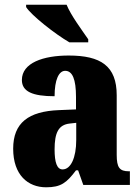

<svg xmlns="http://www.w3.org/2000/svg" viewBox="-20 -786 594 816"><path d="M275 -606H355V-619C329 -657 281 -721 263 -766H91V-756C113 -721 213 -642 275 -606ZM176 10C239 10 263 -9 303 -62H312L334 0H532V-58H528C488 -58 476 -74 476 -128V-381C476 -506 408 -550 272 -550C164 -550 73 -519 73 -446C73 -397 118 -377 212 -377C212 -447 230 -485 257 -485C288 -485 303 -449 303 -374V-321L231 -318C101 -313 36 -264 36 -154C36 -42 99 10 176 10ZM246 -66C222 -66 212 -96 212 -151C212 -221 228 -256 277 -261L304 -264V-191C304 -116 281 -66 246 -66Z"/></svg>

Font: Noto Serif Ethiopic Condensed Black
Style: Regular
Weight: 900
Width: 3
Designer: Monotype Design Team
Foundry: Monotype Imaging Inc.
Version: Version 2.102